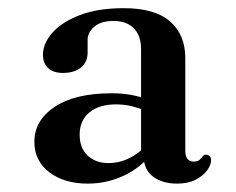

<svg xmlns="http://www.w3.org/2000/svg" viewBox="-20 -732 562 458"><path d="M82.5 -601.5Q82.5 -628.5 105 -654Q127.5 -679.5 170.5 -696Q213.5 -712.5 275.5 -712.5Q349.5 -712.5 385.8 -680.8Q422 -649 422 -593.5V-372Q422 -359.5 427.2 -353Q432.5 -346.5 441.5 -346.5Q451.5 -346.5 456 -350.8Q460.5 -355 463.5 -359Q466.5 -363 471 -363Q476.5 -363 480 -359.5Q483.5 -356 483.5 -349.5Q483.5 -338.5 474 -325.5Q464.5 -312.5 446.5 -303.2Q428.5 -294 402.5 -294Q367 -294 345 -310.8Q323 -327.5 323 -358L316.5 -369V-615Q316.5 -647 299.2 -664.5Q282 -682 251 -682Q220.5 -682 204.8 -668.2Q189 -654.5 189 -637V-606.5Q189 -584 173.2 -571Q157.5 -558 130 -558Q107.5 -558 95 -569.5Q82.5 -581 82.5 -601.5ZM329 -467.5Q312.5 -474 294.8 -478.5Q277 -483 256.5 -483Q216.5 -483 193.2 -463.8Q170 -444.5 170 -411Q170 -378.5 189.2 -360.8Q208.5 -343 238.5 -343Q265.5 -343 290 -355.5Q314.5 -368 332.5 -389.5L342 -366.5Q316.5 -332.5 275.8 -313.2Q235 -294 189.5 -294Q133 -294 97.5 -321.2Q62 -348.5 62 -393.5Q62 -445 110.5 -477.2Q159 -509.5 246.5 -509.5Q273.5 -509.5 297 -504.8Q320.5 -500 337.5 -492.5Z"/></svg>

Font: Fraunces Medium
Style: Regular
Weight: 500
Version: Version 1.000;[b76b70a41]